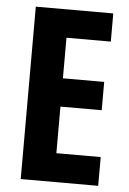

<svg xmlns="http://www.w3.org/2000/svg" viewBox="-52 -753 531 792"><g transform="rotate(5 213.5 -357.0)"><path d="M384.8 0H64V-713.9H384.8V-597.2H201.2V-429.2H372.1V-312H201.2V-119.1H384.8Z"/></g></svg>

Font: Open Sans Condensed
Style: Bold
Weight: 700
Width: 3
Designer: Monotype Design Team
Foundry: Monotype Imaging Inc.
Version: Version 3.003; ttfautohint (v1.8.4)